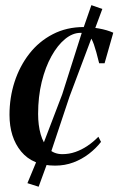

<svg xmlns="http://www.w3.org/2000/svg" viewBox="-20 -618 450 728"><path d="M189 10Q104.5 10 60.2 -43.5Q16 -97 16 -183Q16 -248 35.2 -307.5Q54.5 -367 91 -414Q127.5 -461 180 -488.2Q232.5 -515.5 298 -515.5Q324 -515.5 355 -510Q386 -504.5 409.5 -494L376.5 -378H356Q344.5 -425.5 335.8 -450.2Q327 -475 316 -484.2Q305 -493.5 285.5 -493.5Q255.5 -493.5 227 -470.2Q198.5 -447 175.2 -405.2Q152 -363.5 138.2 -307.5Q124.5 -251.5 124.5 -186Q124.5 -143.5 134.2 -109Q144 -74.5 164.2 -54Q184.5 -33.5 216.5 -33.5Q242 -33.5 265.8 -41.8Q289.5 -50 311.5 -64.8Q333.5 -79.5 353 -99.5L363 -80Q344 -55.5 317.5 -35Q291 -14.5 258.5 -2.2Q226 10 189 10ZM126.5 90 84 76.5 124.5 -21 216 -260.5 289.5 -492 326.5 -598.5 368 -584 330.5 -483 243.5 -251.5 162.5 -8.5Z"/></svg>

Font: Merriweather 144pt
Style: Italic
Weight: 400
Italic angle: -7.8°
Version: Version 2.101